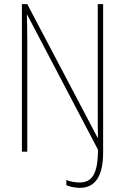

<svg xmlns="http://www.w3.org/2000/svg" viewBox="-20 -734 604 929"><path d="M366 175C440 175 479 119 479 4V-714H453V-189C453 -154 453 -111 454 -68H452L112 -714H86V0H112V-538C112 -594 111 -626 110 -662H112L454 -10C454 108 425 149 365 149C344 149 317 144 301 137V162C315 169 343 175 366 175Z"/></svg>

Font: Noto Sans Devanagari Condensed Thin
Style: Regular
Weight: 100
Width: 3
Designer: Jelle Bosma - Monotype Design Team
Foundry: Monotype Imaging Inc.
Version: Version 2.004